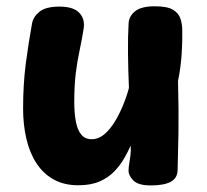

<svg xmlns="http://www.w3.org/2000/svg" viewBox="-20 -571 653 605"><path d="M226.9 12.8Q181.8 12.8 148.9 -5.6Q116.1 -24 94.7 -56.8Q73.3 -89.7 63.1 -133.8Q52.8 -178 52.8 -228.6Q52.8 -304.6 61 -368.5Q69.2 -432.4 80.8 -496.4Q84.3 -517.4 104.1 -533.8Q123.8 -550.2 167.2 -550.2Q210.6 -550.2 229.2 -531.2Q247.8 -512.1 243.9 -482.8Q238.2 -446.1 230.9 -412.7Q223.7 -379.2 218.8 -340.6Q214 -302 214 -249.1Q214.2 -213.2 219.2 -187.1Q224.2 -160.9 236.3 -146.6Q248.4 -132.3 268.8 -132.3Q290.1 -132.3 308.1 -147.3Q326 -162.2 340.8 -186.1Q355.6 -209.9 367.3 -238.4Q379.1 -266.9 386.3 -293.8Q383.9 -350 383.3 -403.7Q382.8 -457.4 385.3 -498.6Q387.1 -520.9 406.4 -536.1Q425.8 -551.2 468.1 -551.2Q506 -551.2 524.2 -540.8Q542.3 -530.3 548.3 -513.1Q554.3 -495.8 554.3 -475.6Q554.6 -459.3 554.2 -440.2Q553.8 -421 552.4 -400.2Q551 -379.4 548.1 -358.1Q545.2 -336.8 541 -316Q543.4 -216.3 542.3 -151.4Q541.2 -86.4 539.7 -36.3Q539.4 -9.4 517.9 1.9Q496.3 13.3 455.3 13.3Q416.1 13.3 400.6 -2Q385.1 -17.3 385.1 -33.1Q385.1 -42.9 387 -54.1Q388.9 -65.2 390.8 -79.6Q392.7 -93.9 391.9 -112Q383.1 -92.9 370.8 -71.3Q358.4 -49.8 339.8 -30.5Q321.2 -11.2 293.7 0.8Q266.1 12.8 226.9 12.8Z"/></svg>

Font: Playpen Sans
Style: Regular
Weight: 400
Designer: Laura Meseguer, Veronika Burian, José Scaglione, Kostas Bartsokas, Vera Evstafieva, Tom Grace, Yorlmar Campos
Foundry: TypeTogether
Version: Version 2.000